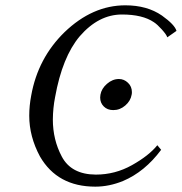

<svg xmlns="http://www.w3.org/2000/svg" viewBox="-20 -679 677 715"><path d="M553.2 -596.2Q511.2 -625 434.1 -625Q347.2 -625 276.9 -543.9Q211.9 -466.8 185.1 -316.9Q177.2 -276.9 176.8 -233.9Q176.8 -158.7 210 -96.2Q245.1 -29.3 336.9 -28.8Q408.7 -28.8 471.4 -64Q534.2 -99.1 565.9 -138.2L580.1 -121.1Q519 -39.1 438 -4.9Q386.2 16.1 335 16.1Q193.8 16.1 128.9 -96.2Q88.9 -170.4 88.9 -248Q88.9 -285.2 96.2 -323.2Q121.1 -462.4 220.2 -559.1Q324.2 -659.2 446.8 -659.2Q527.8 -659.2 583 -621.1Q630.9 -586.9 637.2 -564L603 -540Q600.1 -549.8 582.8 -569.1Q565.4 -588.4 553.2 -596.2ZM401.9 -269Q379.9 -269 366.5 -282.5Q353 -295.9 353 -315.9Q353 -317.9 353.5 -321Q354 -324.2 354 -326.2Q357.9 -349.1 378.4 -366.9Q398.9 -384.8 422.9 -384.8Q441.9 -384.8 456.5 -370.8Q471.2 -356.9 471.2 -335.9Q471.2 -330.1 470.2 -326.2Q466.3 -303.2 446.5 -286.1Q426.8 -269 401.9 -269Z"/></svg>

Font: Linux Libertine
Style: Italic
Weight: 400
Italic angle: -12°
Designer: Philipp H. Poll
Foundry: Philipp H. Poll
Version: Version 5.1.6 ; ttfautohint (v0.9)